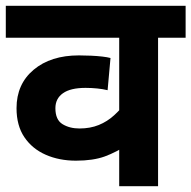

<svg xmlns="http://www.w3.org/2000/svg" viewBox="-20 -642 660 662"><path d="M620 -512H525V0H391V-185L427 -147Q381 -117 341 -102.5Q301 -88 242 -88Q184 -88 137.5 -108.5Q91 -129 64 -169Q37 -209 37 -269Q37 -352 96 -401.5Q155 -451 252 -451Q273 -451 294 -450Q315 -449 332.5 -447Q350 -445 361 -442L351 -331Q335 -335 315 -337Q295 -339 275 -339Q223 -339 197 -320.5Q171 -302 171 -269Q171 -229 195.5 -214Q220 -199 254 -199Q291 -199 320.5 -211Q350 -223 373.5 -244.5Q397 -266 417 -292L391 -201V-512H0V-622H620Z"/></svg>

Font: Noto Sans Devanagari
Style: Bold
Weight: 700
Version: Version 2.003